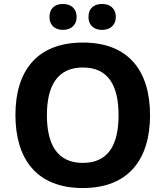

<svg xmlns="http://www.w3.org/2000/svg" viewBox="-20 -940 836 970"><path d="M230 -854C230 -810 260 -789 298 -789C335 -789 367 -810 367 -854C367 -900 335 -920 298 -920C260 -920 230 -900 230 -854ZM427 -854C427 -810 457 -789 496 -789C533 -789 565 -810 565 -854C565 -900 533 -920 496 -920C457 -920 427 -900 427 -854ZM738 -358C738 -580 631 -725 399 -725C165 -725 58 -580 58 -359C58 -137 165 10 398 10C631 10 738 -137 738 -358ZM217 -358C217 -508 271 -599 399 -599C527 -599 579 -508 579 -358C579 -208 527 -117 398 -117C271 -117 217 -208 217 -358Z"/></svg>

Font: Noto Kufi Arabic
Style: Bold
Weight: 700
Designer: Monotype Design Team, David Williams, Khaled Hosny
Foundry: Google LLC
Version: Version 2.109